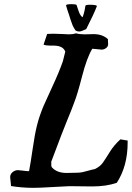

<svg xmlns="http://www.w3.org/2000/svg" viewBox="-20 -903 640 932"><path d="M394.5 -875Q395.5 -879.9 417 -879.9Q450.2 -879.9 450.2 -873Q435.5 -834 398.4 -761.7Q374 -750 364.3 -750Q355.5 -750 346.7 -754.9Q336.9 -769.5 332.5 -779.8Q328.1 -790 322.8 -806.6Q317.4 -823.2 315.4 -830.1Q305.7 -857.4 300.8 -876V-877Q300.8 -882.8 327.1 -882.8Q348.6 -882.8 351.6 -878.9Q352.5 -877 360.8 -851.6Q369.1 -826.2 380.9 -819.3Q390.6 -844.7 394.5 -875ZM504.9 -688.5Q504.9 -676.8 494.6 -669.4Q484.4 -662.1 472.7 -662.1Q466.8 -662.1 453.6 -664.1Q440.4 -666 432.6 -666H427.7Q401.4 -622.1 378.4 -532.7Q355.5 -443.4 339.8 -404.3Q325.2 -364.3 306.6 -320.3Q288.1 -276.4 228.5 -117.2Q229.5 -113.3 229 -106.9Q228.5 -100.6 229.5 -96.2Q230.5 -91.8 234.4 -87.9Q258.8 -63.5 302.7 -63.5Q310.5 -63.5 326.7 -64Q342.8 -64.5 351.6 -64.5Q367.2 -64.5 380.9 -67.4Q394.5 -70.3 411.1 -75.2Q427.7 -80.1 439.5 -82Q465.8 -93.8 480 -114.3Q494.1 -134.8 513.7 -166.5Q533.2 -198.2 564.5 -226.6L599.6 -220.7V-210.9Q599.6 -96.7 546.9 -15.6Q496.1 2 426.8 2Q413.1 2 384.8 1.5Q356.4 1 340.8 1H311.5Q282.2 2 226.6 5.4Q170.9 8.8 142.6 8.8Q85.9 8.8 33.2 0V-4.9Q33.2 -11.7 31.2 -24.4Q29.3 -37.1 29.3 -43Q29.3 -57.6 41 -67.4Q52.7 -77.1 67.4 -77.1Q74.2 -77.1 90.8 -74.7Q107.4 -72.3 116.2 -72.3H121.1Q128.9 -113.3 138.7 -181.2Q148.4 -249 159.2 -293Q169.9 -336.9 191.4 -388.7Q199.2 -407.2 233.4 -481Q267.6 -554.7 285.2 -605.5Q288.1 -615.2 291.5 -630.9Q294.9 -646.5 296.9 -652.3Q286.1 -681.6 240.2 -681.6H223.6Q202.1 -681.6 191.4 -686.5L209 -738.3Q214.8 -738.3 224.6 -738.8Q234.4 -739.3 239.3 -739.3Q259.8 -739.3 283.7 -737.8Q307.6 -736.3 314.5 -736.3Q334 -736.3 349.6 -741.2Q366.2 -736.3 390.6 -736.3Q398.4 -736.3 413.1 -736.8Q427.7 -737.3 434.6 -737.3Q477.5 -737.3 503.9 -712.9V-707Q503.9 -704.1 504.4 -697.8Q504.9 -691.4 504.9 -688.5Z"/></svg>

Font: Essays1743
Style: Italic
Weight: 500
Italic angle: -10°
Designer: Based on the typeface in a 1743 English translation of the essays of Montaigne.  PostScript/TrueType font designed by Jo
Version: Version 002.100